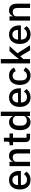

<svg xmlns="http://www.w3.org/2000/svg" viewBox="2012 -2792 792 4857"><g transform="rotate(-90 2408.5 -364.0)"><path d="M282 12Q226 12 182 -7Q138 -26 107 -61.5Q76 -97 59.5 -147.5Q43 -198 43 -260Q43 -322 59.5 -372.5Q76 -423 107 -458.5Q138 -494 182 -513Q226 -532 282 -532Q339 -532 382.5 -512Q426 -492 455 -456.5Q484 -421 498.5 -374Q513 -327 513 -273V-232H156V-215Q156 -155 191.5 -116.5Q227 -78 293 -78Q341 -78 374 -99Q407 -120 430 -156L494 -93Q465 -45 410 -16.5Q355 12 282 12ZM282 -447Q254 -447 230.5 -437Q207 -427 190.5 -409Q174 -391 165 -366Q156 -341 156 -311V-304H398V-314Q398 -374 367 -410.5Q336 -447 282 -447Z M634 0V-520H743V-434H748Q765 -476 799.5 -504Q834 -532 894 -532Q974 -532 1018.5 -479.5Q1063 -427 1063 -330V0H954V-316Q954 -438 856 -438Q835 -438 814.5 -432.5Q794 -427 778 -416Q762 -405 752.5 -388Q743 -371 743 -348V0Z M1358 0Q1301 0 1272 -29.5Q1243 -59 1243 -113V-431H1162V-520H1206Q1233 -520 1243.5 -532Q1254 -544 1254 -571V-662H1352V-520H1461V-431H1352V-89H1453V0Z M1902 -86H1897Q1880 -40 1841.5 -14Q1803 12 1751 12Q1652 12 1598 -59.5Q1544 -131 1544 -260Q1544 -389 1598 -460.5Q1652 -532 1751 -532Q1803 -532 1841.5 -506.5Q1880 -481 1897 -434H1902V-740H2011V0H1902ZM1784 -82Q1834 -82 1868 -106.5Q1902 -131 1902 -171V-349Q1902 -389 1868 -413.5Q1834 -438 1784 -438Q1727 -438 1693 -401.5Q1659 -365 1659 -305V-215Q1659 -155 1693 -118.5Q1727 -82 1784 -82Z M2371 12Q2315 12 2271 -7Q2227 -26 2196 -61.5Q2165 -97 2148.5 -147.5Q2132 -198 2132 -260Q2132 -322 2148.5 -372.5Q2165 -423 2196 -458.5Q2227 -494 2271 -513Q2315 -532 2371 -532Q2428 -532 2471.5 -512Q2515 -492 2544 -456.5Q2573 -421 2587.5 -374Q2602 -327 2602 -273V-232H2245V-215Q2245 -155 2280.5 -116.5Q2316 -78 2382 -78Q2430 -78 2463 -99Q2496 -120 2519 -156L2583 -93Q2554 -45 2499 -16.5Q2444 12 2371 12ZM2371 -447Q2343 -447 2319.5 -437Q2296 -427 2279.5 -409Q2263 -391 2254 -366Q2245 -341 2245 -311V-304H2487V-314Q2487 -374 2456 -410.5Q2425 -447 2371 -447Z M2924 12Q2868 12 2824 -7Q2780 -26 2750 -61.5Q2720 -97 2704 -147.5Q2688 -198 2688 -260Q2688 -322 2704 -372.5Q2720 -423 2750 -458.5Q2780 -494 2824 -513Q2868 -532 2924 -532Q3002 -532 3052 -497Q3102 -462 3125 -404L3035 -362Q3024 -398 2996.5 -419.5Q2969 -441 2924 -441Q2864 -441 2833.5 -403.5Q2803 -366 2803 -306V-213Q2803 -153 2833.5 -115.5Q2864 -78 2924 -78Q2972 -78 3000.5 -101.5Q3029 -125 3046 -164L3129 -120Q3103 -56 3051 -22Q2999 12 2924 12Z M3233 -740H3342V-286H3347L3419 -379L3544 -520H3671L3489 -319L3693 0H3563L3414 -248L3342 -170V0H3233Z M3963 12Q3907 12 3863 -7Q3819 -26 3788 -61.5Q3757 -97 3740.5 -147.5Q3724 -198 3724 -260Q3724 -322 3740.5 -372.5Q3757 -423 3788 -458.5Q3819 -494 3863 -513Q3907 -532 3963 -532Q4020 -532 4063.5 -512Q4107 -492 4136 -456.5Q4165 -421 4179.5 -374Q4194 -327 4194 -273V-232H3837V-215Q3837 -155 3872.5 -116.5Q3908 -78 3974 -78Q4022 -78 4055 -99Q4088 -120 4111 -156L4175 -93Q4146 -45 4091 -16.5Q4036 12 3963 12ZM3963 -447Q3935 -447 3911.5 -437Q3888 -427 3871.5 -409Q3855 -391 3846 -366Q3837 -341 3837 -311V-304H4079V-314Q4079 -374 4048 -410.5Q4017 -447 3963 -447Z M4315 0V-520H4424V-434H4429Q4446 -476 4480.5 -504Q4515 -532 4575 -532Q4655 -532 4699.5 -479.5Q4744 -427 4744 -330V0H4635V-316Q4635 -438 4537 -438Q4516 -438 4495.5 -432.5Q4475 -427 4459 -416Q4443 -405 4433.5 -388Q4424 -371 4424 -348V0Z"/></g></svg>

Font: IBM Plex Sans KR Medium
Style: Regular
Weight: 500
Designer: Mike Abbink; Paul van der Laan; Pieter van Rosmalen; Wujin Sim; Chorong Kim; Dohee Lee;
Foundry: Sandoll Inc.
Version: Version 1.001